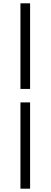

<svg xmlns="http://www.w3.org/2000/svg" viewBox="-20 -856 305 1155"><path d="M103 -321H161V-836H103ZM103 279H161V-240H103Z"/></svg>

Font: ChiuKong Gothic CL Normal
Style: Regular
Weight: 350
Designer: Ryoko NISHIZUKA 西塚涼子 (kana, bopomofo & ideographs); Paul D. Hunt (Latin, Greek & Cyrillic); Sandoll Communications 산돌커뮤니
Foundry: Adobe
Version: Version 1.300